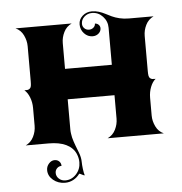

<svg xmlns="http://www.w3.org/2000/svg" viewBox="-51 -580 756 798"><g transform="rotate(-5 327.0 -181.0)"><path d="M39.1 0Q61.3 -10.5 72.1 -32.5Q83 -54.4 83 -78.1V-152.3Q83 -176.3 74.7 -197.3Q66.4 -218.3 53.5 -228.5Q62.7 -228.5 67.3 -229.2Q71.8 -230 76 -233.4Q80.3 -236.8 81.7 -243.9Q83 -251 83 -263.7V-410.2Q83 -433.3 72 -456.1Q61 -478.8 39.1 -488.3H273.4Q251.2 -477.8 240.4 -455.8Q229.5 -433.8 229.5 -410.2V-302.7H424.8V-457Q424.8 -484.6 406.1 -504.5Q387.5 -524.4 361.3 -524.4Q342.5 -524.4 329.2 -512.3Q315.9 -500.2 315.9 -483.2Q315.9 -471.9 323.9 -464.1Q331.8 -456.3 343.3 -456.3Q354.2 -456.3 361.9 -463Q369.6 -469.7 369.6 -479.2Q378.7 -479.2 384.9 -473Q391.1 -466.8 391.1 -458.3Q391.1 -445.6 380.9 -436.6Q370.6 -427.7 356.2 -427.7Q335.4 -427.7 320.7 -443.5Q305.9 -459.2 305.9 -481.4Q305.9 -502.2 322.1 -516.7Q338.4 -531.2 361.3 -531.2Q376 -531.2 390 -526.9Q404.1 -522.5 416.3 -516.1Q428.5 -509.8 441.8 -503.4Q455.1 -497.1 473.3 -492.7Q491.5 -488.3 512.2 -488.3H615.2Q593 -477.8 582.2 -455.8Q571.3 -433.8 571.3 -410.2V-263.7Q571.3 -251 572.6 -243.9Q574 -236.8 578.2 -233.4Q582.5 -230 587 -229.2Q591.6 -228.5 600.8 -228.5Q587.9 -218.3 579.6 -197.3Q571.3 -176.3 571.3 -152.3V-78.1Q571.3 -54.9 582.3 -32.2Q593.3 -9.5 615.2 0H380.9Q403.1 -10.5 413.9 -32.5Q424.8 -54.4 424.8 -78.1V-175.8H229.5V-48.8Q229.5 -41 231 -31.7Q232.4 -22.5 233.9 -15.7Q235.4 -9 239.1 2Q242.9 12.9 244.6 17.6Q246.3 22.2 251.1 34.5Q255.9 46.9 256.8 49.1Q264.9 70.3 264.9 88.9Q264.9 100.3 267.1 117.9Q269.3 135.5 272.7 145.3Q268.6 145.3 261 140.9Q253.4 136.5 250.2 136.5Q239.5 151.6 223.5 160.3Q207.5 168.9 189 168.9Q159.9 168.9 139.3 151.7Q118.7 134.5 118.7 110.1Q118.7 94.7 129.2 83Q139.6 71.3 153.1 71.3Q164.8 71.3 172.4 78.9Q179.9 86.4 179.9 97.7Q168.7 97.7 160.9 105.6Q153.1 113.5 153.1 125Q153.1 139.2 164.1 149.2Q175 159.2 190.7 159.2Q217.3 159.2 236.2 138.5Q255.1 117.9 255.1 88.9Q255.1 71 247.3 53Q235.6 27.1 207.2 13.5Q178.7 0 135.3 0Z"/></g></svg>

Font: Agreloy
Style: Medium
Weight: 400
Designer: gluk
Foundry: gluk
Version: Version 0.27